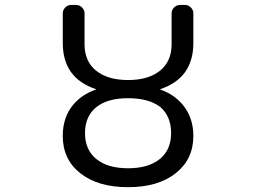

<svg xmlns="http://www.w3.org/2000/svg" viewBox="-20 -775 1040 784"><path d="M634.8 -337.9Q587.9 -374 502.9 -374Q418 -374 372.6 -336.9Q327.1 -299.8 327.1 -231.4Q327.1 -163.1 373.5 -125.5Q419.9 -87.9 502.9 -87.9Q585.9 -87.9 632.3 -125.5Q678.7 -163.1 678.7 -231.4Q678.7 -299.8 634.8 -337.9ZM236.3 -599.6V-720.7Q236.3 -734.4 246.6 -744.6Q256.8 -754.9 270.5 -754.9H290Q304.7 -754.9 314.9 -744.6Q325.2 -734.4 325.2 -720.7V-594.7Q325.2 -524.4 372.6 -486.3Q419.9 -448.2 502.9 -448.2Q585.9 -448.2 633.3 -486.3Q680.7 -524.4 680.7 -594.7V-720.7Q680.7 -734.4 690.9 -744.6Q701.2 -754.9 715.8 -754.9H735.4Q749 -754.9 759.3 -744.6Q769.5 -734.4 769.5 -720.7V-599.6Q769.5 -456.1 634.8 -411.1Q633.8 -411.1 633.8 -410.2Q633.8 -409.2 634.8 -409.2Q691.4 -389.6 727.5 -345.7Q769.5 -293.9 769.5 -219.7Q769.5 -125 697.8 -67.9Q626 -10.7 502.9 -10.7Q379.9 -10.7 308.1 -67.4Q236.3 -124 236.3 -219.7Q236.3 -295.9 278.3 -346.7Q314.5 -389.6 371.1 -409.2Q372.1 -409.2 372.1 -410.2Q372.1 -411.1 371.1 -411.1Q236.3 -456.1 236.3 -599.6Z"/></svg>

Font: Rounded-L Mgen+ 2m regular
Style: Regular
Weight: 400
Designer: [Source Han Sans]
Ryoko NISHIZUKA  (kana & ideographs); Paul D. Hunt (Latin, Greek & Cyrillic); Wenlong ZHANG  (bopomofo
Version: Version 1.059.20150602